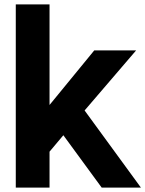

<svg xmlns="http://www.w3.org/2000/svg" viewBox="-20 -720 663 876"><path d="M366 -216 623 136H444L269 -103L206 -28V136H52V-700H206V-241L410 -490H601Z"/></svg>

Font: Cafe24 Ohsquare
Style: Bold
Weight: 700
Designer: Cafe24 thkim, hmlim, mnelim, nhlee, sslee, sskim, smlim, yjkim, sdjeong, hskwak & 4IRTF
Foundry: Cafe24
Version: Version 1.000